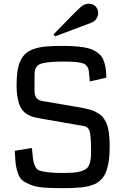

<svg xmlns="http://www.w3.org/2000/svg" viewBox="-20 -981 670 1013"><path d="M58.1 0ZM558.6 -213.4Q558.6 -181.6 556.6 -156Q554.7 -130.4 549.6 -109.1Q544.4 -87.9 538.6 -71.8Q532.7 -55.7 522 -43.2Q511.2 -30.8 500.7 -22Q490.2 -13.2 473.4 -7.1Q456.5 -1 440.9 2.7Q425.3 6.3 401.9 8.3Q378.4 10.3 357.2 11Q335.9 11.7 305.2 11.7Q247.1 11.7 207.8 8.3Q168.5 4.9 140.9 -6.3Q113.3 -17.6 98.1 -29.5Q83 -41.5 74.2 -67.6Q65.4 -93.8 62.7 -117.7Q60.1 -141.6 58.1 -185.5L148.4 -200.2Q149.9 -189.5 151.4 -169.9Q154.3 -139.6 157 -127.2Q159.7 -114.7 167.5 -99.6Q175.3 -84.5 191.9 -79.8Q208.5 -75.2 235.4 -71.8Q262.2 -68.4 307.1 -68.4Q344.2 -68.4 368.2 -70.3Q392.1 -72.3 410.2 -78.4Q428.2 -84.5 437.5 -92.3Q446.8 -100.1 452.4 -116.5Q458 -132.8 459.5 -150.4Q460.9 -168 460.4 -197.3Q460 -261.7 453.4 -286.4Q446.8 -311 425.3 -315.4L182.1 -357.9Q118.7 -368.7 93.8 -406.2Q68.8 -443.8 67.4 -527.8Q67.4 -572.8 72 -604.7Q76.7 -636.7 88.1 -660.9Q99.6 -685.1 116.5 -699.7Q133.3 -714.4 160.9 -723.4Q188.5 -732.4 221.4 -735.6Q254.4 -738.8 302.2 -738.8Q341.3 -738.8 369.4 -737.1Q397.5 -735.4 424.1 -731Q450.7 -726.6 468.3 -718.8Q485.8 -710.9 500.7 -698.5Q515.6 -686 523.9 -668.2Q532.2 -650.4 536.6 -626.5Q541 -602.5 541 -571.3L454.1 -551.3Q449.2 -605 447.8 -612.3Q441.9 -637.2 419.9 -646Q395.5 -656.2 317.9 -656.2Q275.4 -656.2 247.8 -653.8Q220.2 -651.4 202.6 -646.7Q185.1 -642.1 176.5 -632.8Q168 -623.5 165 -613Q162.1 -602.5 162.1 -585.4V-501Q162.1 -455.1 202.1 -448.2L377 -418.5Q401.4 -414.6 416 -411.6Q430.7 -408.7 449.7 -403.8Q468.8 -398.9 479.5 -393.6Q490.2 -388.2 503.4 -379.9Q516.6 -371.6 523.9 -361.3Q531.2 -351.1 538.8 -336.9Q546.4 -322.8 550 -304.9Q553.7 -287.1 556.2 -264.4Q558.6 -241.7 558.6 -213.4ZM406.7 -944.3Q426.3 -961.4 447.8 -961.4Q470.7 -961.4 484.4 -947Q498 -932.6 498 -912.6Q498 -897.5 489.3 -883.3Q480.5 -869.1 463.4 -861.8Q458 -859.4 409.7 -841.3Q361.3 -823.2 315.9 -806.2L270.5 -789.1L262.2 -799.3Q387.7 -929.2 406.7 -944.3Z"/></svg>

Font: Coda
Style: Regular
Weight: 400
Designer: vernon adams
Foundry: vernon adams
Version: Version 2.000; ttfautohint (v0.8) -r 50 -G 200 -x